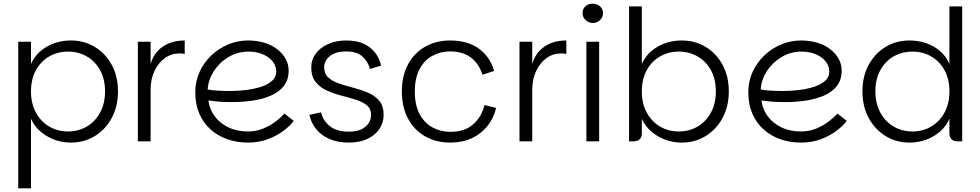

<svg xmlns="http://www.w3.org/2000/svg" viewBox="-20 -775 5377 1053"><path d="M370 7Q297 7 236.5 -29Q176 -65 150 -124V258H80V-546H150V-424Q176 -483 235 -518Q294 -553 370 -553Q441 -553 499.5 -518Q558 -483 592.5 -420Q627 -357 627 -274Q627 -191 592.5 -127.5Q558 -64 499.5 -28.5Q441 7 370 7ZM353 -54Q410 -54 456 -81Q502 -108 529 -157.5Q556 -207 556 -274Q556 -341 529 -390Q502 -439 456 -465.5Q410 -492 353 -492Q296 -492 250 -465.5Q204 -439 177 -390Q150 -341 150 -274Q150 -207 177 -157.5Q204 -108 250 -81Q296 -54 353 -54Z M736 0V-546H806V0ZM774 -283 806 -424Q824 -486 873 -519.5Q922 -553 993 -553V-479Q986 -481 978.5 -481.5Q971 -482 964 -482Q919 -482 883.5 -456Q848 -430 827 -385Q806 -340 806 -283Z M1340 7Q1279 7 1226.5 -11.5Q1174 -30 1134.5 -65.5Q1095 -101 1073 -152Q1051 -203 1051 -269Q1051 -329 1074.5 -380.5Q1098 -432 1139 -471Q1180 -510 1232 -531.5Q1284 -553 1340 -553Q1389 -553 1430 -540.5Q1471 -528 1500.5 -505Q1530 -482 1546.5 -452.5Q1563 -423 1563 -388Q1563 -336 1535.5 -302Q1508 -268 1462 -249Q1416 -230 1361 -222.5Q1306 -215 1250 -215Q1227 -215 1204.5 -216Q1182 -217 1161.5 -219.5Q1141 -222 1123 -224Q1128 -179 1155.5 -140Q1183 -101 1230.5 -77.5Q1278 -54 1340 -54Q1386 -54 1425 -70.5Q1464 -87 1493.5 -110Q1523 -133 1540 -152L1591 -112Q1571 -85 1534.5 -57.5Q1498 -30 1449 -11.5Q1400 7 1340 7ZM1243 -276Q1286 -276 1330.5 -281.5Q1375 -287 1412 -299Q1449 -311 1472 -331.5Q1495 -352 1495 -382Q1495 -414 1474.5 -439Q1454 -464 1419.5 -478Q1385 -492 1344 -492Q1282 -492 1232 -461.5Q1182 -431 1152 -383.5Q1122 -336 1119 -284Q1140 -280 1172.5 -278Q1205 -276 1243 -276Z M1894 7Q1832 7 1786.5 -13Q1741 -33 1713.5 -67.5Q1686 -102 1677 -145L1741 -159Q1751 -114 1788.5 -83.5Q1826 -53 1893 -53Q1952 -53 1983.5 -79.5Q2015 -106 2015 -145Q2015 -179 1991.5 -198Q1968 -217 1930.5 -228.5Q1893 -240 1851 -251Q1809 -262 1771.5 -279Q1734 -296 1710.5 -326Q1687 -356 1687 -406Q1687 -447 1711 -480Q1735 -513 1778.5 -533Q1822 -553 1879 -553Q1938 -553 1977 -534Q2016 -515 2039 -484Q2062 -453 2070 -415L2009 -397Q2000 -434 1969.5 -463.5Q1939 -493 1877 -493Q1822 -493 1790 -468Q1758 -443 1758 -407Q1758 -370 1781.5 -349Q1805 -328 1842 -316Q1879 -304 1921 -293Q1963 -282 2000 -266Q2037 -250 2060.5 -221.5Q2084 -193 2084 -145Q2084 -101 2060 -66.5Q2036 -32 1993.5 -12.5Q1951 7 1894 7Z M2449 7Q2372 7 2312 -27Q2252 -61 2218 -124Q2184 -187 2184 -273Q2184 -360 2218 -422.5Q2252 -485 2312 -519Q2372 -553 2449 -553Q2493 -553 2531.5 -543Q2570 -533 2601 -512Q2632 -491 2655 -459.5Q2678 -428 2690 -386L2626 -365Q2607 -426 2562.5 -459.5Q2518 -493 2449 -493Q2396 -493 2351.5 -469Q2307 -445 2281 -396Q2255 -347 2255 -273Q2255 -199 2281 -150Q2307 -101 2351.5 -76.5Q2396 -52 2449 -52Q2529 -52 2575.5 -93.5Q2622 -135 2637 -199L2701 -183Q2687 -126 2653 -83.5Q2619 -41 2567.5 -17Q2516 7 2449 7Z M2829 0V-546H2899V0ZM2867 -283 2899 -424Q2917 -486 2966 -519.5Q3015 -553 3086 -553V-479Q3079 -481 3071.5 -481.5Q3064 -482 3057 -482Q3012 -482 2976.5 -456Q2941 -430 2920 -385Q2899 -340 2899 -283Z M3196 0V-546H3266V0ZM3231 -649Q3209 -649 3192 -664.5Q3175 -680 3175 -703Q3175 -726 3190.5 -740.5Q3206 -755 3231 -755Q3254 -755 3270.5 -740.5Q3287 -726 3287 -703Q3287 -680 3270.5 -664.5Q3254 -649 3231 -649Z M3720 7Q3647 7 3586.5 -29Q3526 -65 3500 -124V-44Q3500 -23 3488.5 -11.5Q3477 0 3456 0H3430V-740H3500V-424Q3526 -483 3585 -518Q3644 -553 3720 -553Q3791 -553 3849.5 -518Q3908 -483 3942.5 -420Q3977 -357 3977 -274Q3977 -191 3942.5 -127.5Q3908 -64 3849.5 -28.5Q3791 7 3720 7ZM3703 -54Q3760 -54 3806 -81Q3852 -108 3879 -157.5Q3906 -207 3906 -274Q3906 -341 3879 -390Q3852 -439 3806 -465.5Q3760 -492 3703 -492Q3646 -492 3600 -465.5Q3554 -439 3527 -390Q3500 -341 3500 -274Q3500 -207 3527 -157.5Q3554 -108 3600 -81Q3646 -54 3703 -54Z M4373 7Q4312 7 4259.5 -11.5Q4207 -30 4167.5 -65.5Q4128 -101 4106 -152Q4084 -203 4084 -269Q4084 -329 4107.5 -380.5Q4131 -432 4172 -471Q4213 -510 4265 -531.5Q4317 -553 4373 -553Q4422 -553 4463 -540.5Q4504 -528 4533.5 -505Q4563 -482 4579.5 -452.5Q4596 -423 4596 -388Q4596 -336 4568.5 -302Q4541 -268 4495 -249Q4449 -230 4394 -222.5Q4339 -215 4283 -215Q4260 -215 4237.5 -216Q4215 -217 4194.5 -219.5Q4174 -222 4156 -224Q4161 -179 4188.5 -140Q4216 -101 4263.5 -77.5Q4311 -54 4373 -54Q4419 -54 4458 -70.5Q4497 -87 4526.5 -110Q4556 -133 4573 -152L4624 -112Q4604 -85 4567.5 -57.5Q4531 -30 4482 -11.5Q4433 7 4373 7ZM4276 -276Q4319 -276 4363.5 -281.5Q4408 -287 4445 -299Q4482 -311 4505 -331.5Q4528 -352 4528 -382Q4528 -414 4507.5 -439Q4487 -464 4452.5 -478Q4418 -492 4377 -492Q4315 -492 4265 -461.5Q4215 -431 4185 -383.5Q4155 -336 4152 -284Q4173 -280 4205.5 -278Q4238 -276 4276 -276Z M4967 7Q4896 7 4837.5 -28.5Q4779 -64 4744.5 -127.5Q4710 -191 4710 -274Q4710 -357 4744.5 -420Q4779 -483 4837.5 -518Q4896 -553 4967 -553Q5044 -553 5103 -518Q5162 -483 5187 -424V-740H5257V0H5231Q5210 0 5198.5 -11.5Q5187 -23 5187 -44V-124Q5162 -65 5101.5 -29Q5041 7 4967 7ZM4984 -54Q5041 -54 5087 -81Q5133 -108 5160 -157.5Q5187 -207 5187 -274Q5187 -341 5160 -390Q5133 -439 5087 -465.5Q5041 -492 4984 -492Q4927 -492 4881 -465.5Q4835 -439 4808 -390Q4781 -341 4781 -274Q4781 -207 4808 -157.5Q4835 -108 4881 -81Q4927 -54 4984 -54Z"/></svg>

Font: Parkinsans Light
Style: Regular
Weight: 300
Designer: Red Stone, Indian Type Foundry
Foundry: Indian Type Foundry
Version: Version 1.000